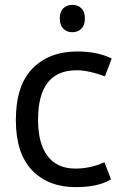

<svg xmlns="http://www.w3.org/2000/svg" viewBox="-20 -757 500 787"><path d="M277 -737Q299 -737 313.5 -723Q328 -709 328 -681Q328 -654 313.5 -639.5Q299 -625 277 -625Q254 -625 239.5 -639.5Q225 -654 225 -681Q225 -709 239.5 -723Q254 -737 277 -737ZM290 10Q178 10 111.5 -59Q45 -128 45 -265Q45 -407 113.5 -476.5Q182 -546 296 -546Q380 -546 438 -517L410 -444Q343 -469 294 -469Q136 -469 136 -266Q136 -169 175 -117.5Q214 -66 289 -66Q351 -66 408 -92L435 -22Q384 10 290 10Z"/></svg>

Font: Advent Sans Logo
Style: Regular
Weight: 400
Designer: Types & Symbols
Foundry: Types & Symbols
Version: Version 1.002